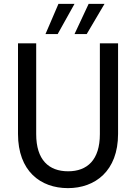

<svg xmlns="http://www.w3.org/2000/svg" viewBox="-20 -964 702 992"><path d="M73 -740V-272C73 -80 189 8 331 8C471 8 590 -80 590 -272V-740H496V-271C496 -138 431 -79 332 -79C232 -79 167 -138 167 -271V-740ZM215 -788H278L365 -944H282ZM365 -788H428L520 -944H438Z"/></svg>

Font: Malmofest
Style: Regular
Weight: 400
Designer: Jonny Pinhorn (Poppins), Kolossal
Version: Version 1.004;Glyphs 3.1.2 (3151)